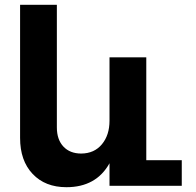

<svg xmlns="http://www.w3.org/2000/svg" viewBox="-20 -777 818 803"><path d="M591.8 -106.9H740.2V0H438V-94.2Q382.3 5.9 257.8 5.9Q168.9 5.9 116.5 -49.6Q64 -105 64 -200.2V-756.8H217.8V-244.1Q217.8 -193.4 245.1 -164.1Q272.5 -134.8 319.8 -134.8Q374.5 -135.3 406.2 -173.6Q438 -211.9 438 -272V-537.1H591.8Z"/></svg>

Font: Montserrat arm SemiBold
Style: Regular
Weight: 600
Designer: Julieta Ulanovsky
Foundry: Julieta Ulanovsky
Version: Version 6.000;PS 006.000;hotconv 1.0.88;makeotf.lib2.5.64775